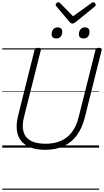

<svg xmlns="http://www.w3.org/2000/svg" viewBox="-20 -1316 927 1711"><path d="M385 19Q305 19 250.5 -2.5Q196 -24 166 -63.5Q136 -103 130 -158Q124 -213 140 -279L288 -871Q291 -881 297.5 -885.5Q304 -890 320 -890Q334 -890 340.5 -885.5Q347 -881 344 -870L194 -274Q175 -200 188.5 -146Q202 -92 251 -63.5Q300 -35 387 -35Q465 -35 523.5 -61Q582 -87 621.5 -139.5Q661 -192 680 -269L831 -871Q833 -881 839.5 -885.5Q846 -890 862 -890Q891 -890 886 -870L735 -266Q711 -173 664 -109.5Q617 -46 547 -13.5Q477 19 385 19ZM481 -973Q462 -973 451 -982.5Q440 -992 440 -1012Q440 -1036 454 -1054Q468 -1072 494 -1072Q513 -1072 524 -1062Q535 -1052 535 -1032Q535 -1008 521.5 -990.5Q508 -973 481 -973ZM724 -973Q705 -973 694 -982.5Q683 -992 683 -1012Q683 -1036 697 -1054Q711 -1072 737 -1072Q755 -1072 766.5 -1062Q778 -1052 778 -1032Q778 -1008 764.5 -990.5Q751 -973 724 -973ZM811 -1296Q820 -1296 826.5 -1288.5Q833 -1281 833 -1274Q833 -1269 831.5 -1265.5Q830 -1262 825 -1258L654 -1119Q645 -1113 638.5 -1109.5Q632 -1106 624 -1106Q616 -1106 611 -1109.5Q606 -1113 600 -1120L482 -1260Q479 -1264 477.5 -1268Q476 -1272 476 -1275Q476 -1284 485 -1290Q494 -1296 501 -1296Q507 -1296 510.5 -1293Q514 -1290 518 -1286L631 -1171L791 -1286Q798 -1291 801.5 -1293.5Q805 -1296 811 -1296ZM0 365H863V375H0ZM0 -20H863V0H0ZM0 -505H863V-500H0ZM0 -885H863V-875H0Z"/></svg>

Font: Playwrite IS Guides
Style: Regular
Weight: 400
Designer: Veronika Burian, José Scaglione
Foundry: TypeTogether
Version: Version 1.003